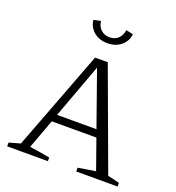

<svg xmlns="http://www.w3.org/2000/svg" viewBox="-151 -975 1003 1095"><g transform="rotate(20 351.0 -427.5)"><path d="M615 -39Q650 -32 686 -22V0H435V-23L541 -40L477 -221H206L140 -42Q171 -38 201.5 -33Q232 -28 263 -22V0H16V-23L84 -42L314 -647H391ZM222 -266H461L344 -597ZM351 -748Q301 -748 268.5 -775.5Q236 -803 231 -846L274 -855Q278 -822 299 -803Q320 -784 351 -784Q383 -784 403 -803Q423 -822 428 -855L471 -846Q467 -804 434 -776Q401 -748 351 -748Z"/></g></svg>

Font: Piazzolla Light
Style: Regular
Weight: 300
Designer: Juan Pablo del Peral
Foundry: Huerta Tipografica
Version: Version 1.330